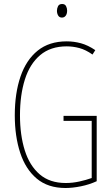

<svg xmlns="http://www.w3.org/2000/svg" viewBox="-20 -931 560 961"><path d="M298 -351H464V-24Q427 -7 385 1.5Q343 10 308 10Q220 10 164 -37Q108 -84 81 -166.5Q54 -249 54 -354Q54 -464 82.5 -547.5Q111 -631 168.5 -677.5Q226 -724 314 -724Q350 -724 385 -714.5Q420 -705 457 -680L443 -658Q409 -682 377 -690.5Q345 -699 314 -699Q233 -699 181 -655Q129 -611 104.5 -533Q80 -455 80 -354Q80 -255 104 -178.5Q128 -102 178.5 -58.5Q229 -15 309 -15Q343 -15 377 -22.5Q411 -30 439 -40V-326H298ZM291 -911Q305 -911 310.5 -900.5Q316 -890 316 -878Q316 -862 309 -852.5Q302 -843 290 -843Q277 -843 271 -853.5Q265 -864 265 -877Q265 -889 270.5 -900Q276 -911 291 -911Z"/></svg>

Font: Noto Sans Khmer ExtraCondensed Thin
Style: Regular
Weight: 250
Width: 2
Designer: Danh Hong and the Monotype Design Team
Foundry: Monotype Imaging Inc.
Version: Version 2.004